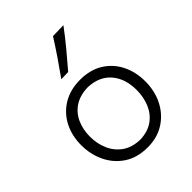

<svg xmlns="http://www.w3.org/2000/svg" viewBox="-220 -902 1037 1037"><g transform="rotate(-45 298.5 -383.5)"><path d="M300.5 10.5Q220.5 10.5 165.8 -26Q111 -62.5 82.5 -122.2Q54 -182 54 -251Q54 -325 84.2 -382.8Q114.5 -440.5 169.8 -473.5Q225 -506.5 299.5 -506.5Q376 -506.5 430.5 -472.8Q485 -439 514 -381.2Q543 -323.5 543 -251Q543 -177.5 513 -118.5Q483 -59.5 428.5 -24.5Q374 10.5 300.5 10.5ZM300 -47.5Q361 -49.5 400.2 -78Q439.5 -106.5 458.2 -152.2Q477 -198 477 -251Q477 -338.5 430.8 -392Q384.5 -445.5 300 -448.5Q240.5 -447 200.2 -420.8Q160 -394.5 140 -350.2Q120 -306 120 -251Q120 -198.5 139.5 -152.8Q159 -107 199 -78.2Q239 -49.5 300 -47.5ZM230 -580Q265.5 -629.5 298.8 -678.5Q332 -727.5 363 -776.5L444.5 -778.5Q407 -728 366.5 -679Q326 -630 284 -581.5Z"/></g></svg>

Font: Commissioner Flair Light
Style: Regular
Weight: 300
Designer: Kostas Bartsokas
Foundry: Kostas Bartsokas
Version: Version 1.000; ttfautohint (v1.8.3)